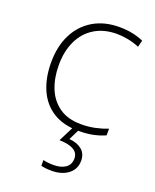

<svg xmlns="http://www.w3.org/2000/svg" viewBox="-145 -623 763 946"><g transform="rotate(20 237.0 -150.0)"><path d="M302 10Q220 10 166 -24Q112 -58 85 -119.5Q58 -181 58 -262Q58 -346 89.5 -408.5Q121 -471 179 -505.5Q237 -540 316 -540Q353 -540 384.5 -533.5Q416 -527 443 -515L434 -480Q405 -492 374.5 -498Q344 -504 316 -504Q248 -504 199 -474Q150 -444 124 -389.5Q98 -335 98 -262Q98 -195 119.5 -141.5Q141 -88 186 -56.5Q231 -25 301 -25Q339 -25 374 -32.5Q409 -40 438 -52V-17Q413 -5 378.5 2.5Q344 10 302 10ZM363 144Q363 188 329.5 214Q296 240 242 240Q208 240 187 234V204Q199 207 212 208.5Q225 210 243 210Q281 210 304.5 193.5Q328 177 328 145Q328 87 228 85L271 0H303L272 63Q313 66 338 86.5Q363 107 363 144Z"/></g></svg>

Font: Noto Sans Khmer UI ExtraLight
Style: Regular
Weight: 200
Designer: Danh Hong and the Monotype Design Team
Foundry: Monotype Imaging Inc.
Version: Version 2.002; ttfautohint (v1.8.4.7-5d5b)